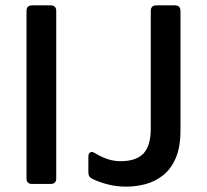

<svg xmlns="http://www.w3.org/2000/svg" viewBox="-20 -687 773 717"><path d="M100 0Q79 0 79 -21V-646Q79 -667 100 -667H169Q190 -667 190 -646V-21Q190 0 169 0ZM452 10Q416 10 384 2Q352 -6 325 -19Q310 -26 310 -43V-102Q310 -114 317 -118Q324 -122 335 -115Q356 -102 380 -93.5Q404 -85 430 -85Q488 -85 515.5 -113.5Q543 -142 543 -207V-646Q543 -667 564 -667H633Q654 -667 654 -646V-201Q654 -137 636 -96Q618 -55 588.5 -32Q559 -9 523.5 0.5Q488 10 452 10Z"/></svg>

Font: Pitagon Sans Medium
Style: Regular
Weight: 500
Designer: Travis Tran
Foundry: Pitagon
Version: Version 1.001; ttfautohint (v1.8.4.7-5d5b);gftools[0.9.26]